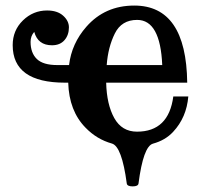

<svg xmlns="http://www.w3.org/2000/svg" viewBox="-20 -516 726 687"><path d="M560.5 -283.2Q553.7 -444.8 470.7 -444.8Q415 -444.8 390.9 -396.2Q366.7 -347.7 361.8 -283.2ZM454.6 150.9Q435.1 150.9 433.6 140.6Q416 7.8 380.4 -2.4Q326.2 -17.6 286.1 -59.1Q227.1 -119.1 224.1 -220.2H212.4Q25.4 -220.2 25.4 -354.5Q25.4 -407.2 62 -442.9Q98.6 -478.5 148.4 -478.5Q185.1 -478.5 205.8 -460Q226.6 -441.4 226.6 -418Q226.6 -390.6 210.7 -372.3Q194.8 -354 166 -354Q115.7 -354 102.5 -401.9Q89.4 -387.2 89.4 -366.2Q89.4 -326.7 111.8 -304.9Q134.3 -283.2 184.6 -283.2H227.1Q236.3 -360.4 289.1 -420.4Q355.5 -496.1 460.4 -496.1Q646.5 -496.1 649.9 -220.2H359.9Q361.8 -142.1 388.9 -93.5Q416 -44.9 470.2 -44.9Q583.5 -44.9 600.1 -170.9H653.8Q647.5 -95.7 599.6 -44.4Q571.8 -14.2 527.3 -2Q492.7 7.8 475.6 140.6Q474.1 150.9 454.6 150.9Z"/></svg>

Font: Munson
Style: Bold
Weight: 700
Designer: Paul James MIller
Foundry: High-Logic / Made with FontCreator
Version: Version 2.10;May 5, 2019;FontCreator 11.5.0.2430 64-bit